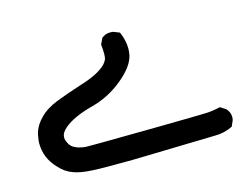

<svg xmlns="http://www.w3.org/2000/svg" viewBox="-67 -225 781 615"><g transform="rotate(-15 323.5 82.5)"><path d="M302.7 289.1Q194.3 290 170.9 288.1Q130.9 286.1 108.4 277.3Q83 268.6 62.5 245.1Q28.3 209 28.3 160.2Q28.3 151.4 30.3 141.6Q34.2 108.4 61.5 81.1Q83 58.6 120.6 43.9Q158.2 29.3 204.1 14.6Q265.6 -3.9 291 -29.3Q297.9 -37.1 300.8 -43.5Q303.7 -49.8 303.7 -62.5Q303.7 -75.2 301.8 -93.8L311.5 -114.3Q321.3 -121.1 328.1 -122.6Q335 -124 339.8 -124Q347.7 -124 350.6 -123L370.1 -115.2Q382.8 -85.9 382.8 -59.6Q382.8 -49.8 380.9 -39.1Q374 -2.9 326.7 36.1Q279.3 75.2 222.7 89.8Q159.2 106.4 127.9 132.8Q110.4 147.5 110.4 162.1Q110.4 165 110.4 168Q116.2 190.4 131.3 199.2Q146.5 208 169.9 210Q179.7 210 220.2 210Q260.7 210 403.8 208Q546.9 206.1 569.8 205.1Q592.8 204.1 617.2 198.2L635.7 210Q647.5 222.7 647.5 238.3Q647.5 247.1 645.5 251L637.7 268.6Q609.4 282.2 581.1 282.2Z"/></g></svg>

Font: JasonHandwriting2
Style: SemiBold
Weight: 600
Version: Version 1.04.7